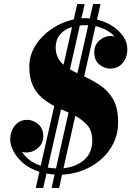

<svg xmlns="http://www.w3.org/2000/svg" viewBox="-20 -850 650 950"><path d="M362 -830H399L383 -759.5Q392.5 -760 402 -760Q413 -760 424.5 -759L440.5 -830H477.5L460 -753Q501.5 -743.5 535.5 -721.5Q569.5 -699.5 589.8 -670Q610 -640.5 610 -607.5Q610 -565.5 586.8 -538Q563.5 -510.5 525 -510.5Q496.5 -510.5 471.5 -530.8Q446.5 -551 446.5 -591.5Q446.5 -627 471.5 -649.5Q496.5 -672 527.5 -672Q537 -672 547 -669Q513 -707 452.5 -720.5L396.5 -472Q437.5 -453 476 -427.5Q514.5 -402 539.5 -359.2Q564.5 -316.5 564.5 -245Q564.5 -188.5 541.8 -142Q519 -95.5 479.8 -61.2Q440.5 -27 390.8 -7.5Q341 12 287 14.5L272.5 80H235.5L250 13.5Q229.5 12.5 210 8.5L194 80H157L175 0Q125 -16 93 -44.2Q61 -72.5 45.8 -103.5Q30.5 -134.5 30.5 -160Q30.5 -200 53.5 -228.5Q76.5 -257 115 -257Q143.5 -257 168.8 -235.8Q194 -214.5 194 -176Q194 -140.5 168.2 -118Q142.5 -95.5 111.5 -95.5Q100 -95.5 89 -98Q102.5 -77.5 125.2 -59.2Q148 -41 181.5 -30L248.5 -325.5Q215.5 -342.5 187.5 -366.5Q159.5 -390.5 142.2 -427.2Q125 -464 125 -520Q125 -577 155.8 -625.5Q186.5 -674 236.8 -707.8Q287 -741.5 345 -754ZM405 -725.5Q389.5 -725.5 375 -724L326 -507Q335 -501.5 344.2 -496.8Q353.5 -492 363 -487.5L416.5 -725Q411 -725.5 405 -725.5ZM255.5 -616.5Q255.5 -587 266 -566Q276.5 -545 294.5 -529.5L336.5 -716.5Q299 -705 277.5 -679.8Q256 -654.5 255.5 -616.5ZM216.5 -21Q236 -17.5 257 -16.5L319 -293Q310 -297 300.5 -301.2Q291 -305.5 282 -309.5ZM436.5 -154.5Q436.5 -202.5 412.5 -230Q388.5 -257.5 352.5 -276.5L294 -17.5Q355.5 -23.5 396 -58.5Q436.5 -93.5 436.5 -154.5Z"/></svg>

Font: Bodoni* 06pt
Style: Bold Italic
Weight: 700
Italic angle: -13°
Version: Version 2.3